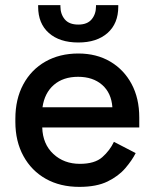

<svg xmlns="http://www.w3.org/2000/svg" viewBox="-20 -716 600 750"><path d="M40 -240V-252Q40 -329 71 -386.5Q102 -444 157.5 -475.5Q213 -507 286 -507Q357 -507 410.5 -475.5Q464 -444 494 -388Q524 -332 524 -257V-218H145Q147 -153 188.5 -114.5Q230 -76 292 -76Q350 -76 379.5 -102Q409 -128 425 -162L510 -118Q496 -90 469.5 -59Q443 -28 400 -7Q357 14 290 14Q215 14 159 -17.5Q103 -49 71.5 -106.5Q40 -164 40 -240ZM419 -297Q415 -353 379 -384.5Q343 -416 285 -416Q227 -416 190.5 -384.5Q154 -353 146 -297ZM129 -690V-696H216V-691Q216 -661 233 -640.5Q250 -620 286 -620Q321 -620 338 -640.5Q355 -661 355 -691V-696H442V-690Q442 -624 400 -587Q358 -550 286 -550Q213 -550 171 -587Q129 -624 129 -690Z"/></svg>

Font: Space Grotesk Frontify Medium
Style: Regular
Weight: 500
Designer: Florian Karsten
Version: Version 2.000